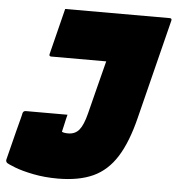

<svg xmlns="http://www.w3.org/2000/svg" viewBox="-121 -600 780 849"><g transform="rotate(5 269.0 -175.0)"><path d="M134 -550H598Q609 -550 606 -539Q577 -422 549 -311.5Q521 -201 496 -100Q469 10 427.5 76Q386 142 323 171Q260 200 166 200Q108 200 57.5 190Q7 180 -25 167.5Q-57 155 -63 150Q-69 143 -67 136Q-60 109 -51.5 74.5Q-43 40 -34.5 7Q-26 -26 -20 -48.5Q-14 -71 -14 -74Q-11 -85 0 -85H185L180 -65Q176 -48 172.5 -31.5Q169 -15 167 -8Q175 -3 195 -3Q226 -3 244 -25Q262 -47 275 -99Q291 -161 305 -217.5Q319 -274 335 -335H91Q80 -335 83 -346Z"/></g></svg>

Font: Recursive Mn Lnr St XBk
Style: Italic
Weight: 1000
Italic angle: -15°
Monospace: yes
Version: Version 1.079;hotconv 1.0.112;makeotfexe 2.5.65598; ttfautoh